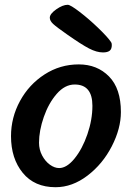

<svg xmlns="http://www.w3.org/2000/svg" viewBox="-20 -761 548 802"><path d="M447 -573Q447 -556 438 -549Q429 -542 410 -542Q384 -542 352 -558.5Q320 -575 259 -618Q216 -648 202 -661Q188 -674 188 -687Q188 -703 215 -722Q242 -741 263 -741Q274 -741 312.5 -711.5Q351 -682 390.5 -644Q430 -606 444 -585Q447 -581 447 -573ZM26 -192Q26 -270 63.5 -339Q101 -408 166 -450Q231 -492 309 -492Q386 -492 435.5 -441.5Q485 -391 485 -293Q485 -224 447 -150Q409 -76 345.5 -27.5Q282 21 212 21Q124 21 75 -39Q26 -99 26 -192ZM366 -319Q366 -408 292 -408Q251 -408 217 -369Q183 -330 163 -272.5Q143 -215 143 -165Q143 -136 156 -111.5Q169 -87 188.5 -73Q208 -59 227 -59Q259 -59 291.5 -99Q324 -139 345 -200Q366 -261 366 -319Z"/></svg>

Font: Sriracha
Style: Regular
Weight: 400
Designer: Suppakit Chalermlarp
Version: Version 1.002g